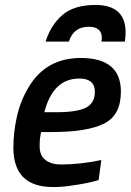

<svg xmlns="http://www.w3.org/2000/svg" viewBox="-20 -744 527 775"><path d="M194 11Q34 11 34 -148Q34 -211 48.5 -274.5Q63 -338 95 -391Q165 -510 306 -510Q468 -510 468 -374Q468 -279 400 -245Q332 -211 189 -211H146Q140 -187 140 -154Q140 -115 164.5 -97.5Q189 -80 224 -80Q303 -80 389 -98L378 -17Q331 -3 262 6Q229 11 194 11ZM207 -291Q291 -291 327 -309.5Q363 -328 363 -373Q363 -427 300 -427Q194 -427 159 -291ZM484 -576H389Q391 -584 391 -591Q391 -636 338 -636Q277 -636 258 -576H164Q185 -643 232 -683.5Q279 -724 365 -724Q487 -724 487 -613Q487 -596 484 -576Z"/></svg>

Font: Storia Sans SemiBold
Style: Italic
Weight: 600
Italic angle: -13°
Designer: Campivisivi
Foundry: Accademia di Belle Arti di Urbino and students of MA course of Visual design
Version: Version 60.001;May 25, 2020;FontCreator 12.0.0.2522 64-bit